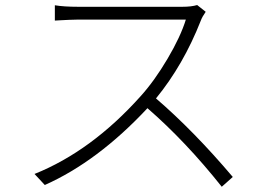

<svg xmlns="http://www.w3.org/2000/svg" viewBox="-20 -710 1040 747"><path d="M747.1 -690.4 780.3 -664.1Q766.6 -644.5 761.7 -630.9Q693.4 -457 586.9 -327.1Q733.4 -201.2 885.7 -21.5L842.8 16.6Q703.1 -159.2 553.7 -289.1Q360.4 -82 154.3 9.8L114.3 -33.2Q335.9 -122.1 527.3 -335.9Q581.1 -395.5 631.8 -481.4Q682.6 -567.4 703.1 -633.8H284.2Q269.5 -633.8 248 -632.8Q226.6 -631.8 210.4 -630.9Q194.3 -629.9 193.4 -629.9V-689.5Q228.5 -683.6 284.2 -683.6H689.5Q724.6 -683.6 747.1 -690.4Z"/></svg>

Font: GenEi Gothic M Light
Style: Regular
Weight: 300
Designer: o_tamon (Modified); [Source Han Sans]
Ryoko NISHIZUKA  (kana & ideographs); Paul D. Hunt (Latin, Greek & Cyrillic); Wenl
Version: Version 1.1a;Original Version 1.004